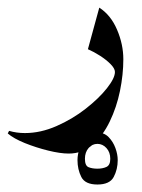

<svg xmlns="http://www.w3.org/2000/svg" viewBox="-76 -229 372 503"><path d="M-55.7 120.6 -52.2 113.8Q-32.7 119.6 -10.7 119.6Q30.3 119.6 72 101.3Q113.8 83 148.4 55.9Q183.1 28.8 204.1 2.2Q225.1 -24.4 225.1 -40.5Q225.1 -49.3 213.9 -60.8Q202.6 -72.3 186.3 -82.8Q169.9 -93.3 154.3 -100.1L184.1 -209Q214.4 -189.5 230.7 -151.1Q247.1 -112.8 247.1 -73.7Q247.1 -33.7 238.3 9.3Q229.5 52.2 211.4 89.6Q193.4 127 166.7 150.1Q140.1 173.3 104 173.3Q82 173.3 50.3 165.5Q18.6 157.7 -11 145.8Q-40.5 133.8 -55.7 120.6ZM179.2 254.4Q147 254.4 137 234.6Q127 214.8 127 190.4Q127 175.3 132.8 158.7Q138.7 142.1 150.4 130.1Q162.1 118.2 179.2 118.2Q196.8 118.2 208.5 130.1Q220.2 142.1 226.3 158.7Q232.4 175.3 232.4 190.4Q232.4 214.8 221.9 234.6Q211.4 254.4 179.2 254.4ZM179.2 212.9Q192.9 212.9 202.9 208.3Q212.9 203.6 212.9 187Q212.9 169.9 202.9 158.9Q192.9 147.9 179.2 147.9Q165.5 147.9 156 158.9Q146.5 169.9 146.5 187Q146.5 205.1 156 209Q165.5 212.9 179.2 212.9Z"/></svg>

Font: Lateef SemiBold
Style: Regular
Weight: 600
Designer: SIL International
Foundry: SIL International
Version: Version 4.200